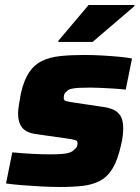

<svg xmlns="http://www.w3.org/2000/svg" viewBox="-20 -737 557 765"><path d="M220 8Q186 8 146.5 6Q107 4 69.5 1Q32 -2 4 -6L29 -130Q49 -128 69.5 -126.5Q90 -125 109 -124Q128 -123 145 -122.5Q162 -122 177 -122Q207 -122 226.5 -123.5Q246 -125 258 -129.5Q270 -134 276 -141Q283 -146 286 -152Q289 -158 289 -167Q289 -176 279.5 -179Q270 -182 241 -186L121 -203Q83 -209 67.5 -229.5Q52 -250 52 -284Q52 -299 55.5 -320Q59 -341 63 -364Q75 -417 95.5 -448Q116 -479 147 -494Q178 -509 219.5 -513.5Q261 -518 314 -518Q349 -518 385 -516Q421 -514 453.5 -511Q486 -508 506 -504L481 -380Q453 -383 426.5 -384.5Q400 -386 378 -387Q356 -388 341 -388Q314 -388 295 -387Q276 -386 263.5 -383Q251 -380 245 -372Q239 -368 236.5 -362Q234 -356 234 -346Q234 -337 242.5 -334.5Q251 -332 277 -328L384 -312Q410 -309 429.5 -301Q449 -293 460 -275.5Q471 -258 471 -225Q471 -213 469 -195.5Q467 -178 462 -158Q449 -100 429 -66.5Q409 -33 379 -17Q349 -1 310 3.5Q271 8 220 8ZM212 -570 213 -575 333 -717H516L515 -712L349 -570Z"/></svg>

Font: Saira Thin ExtraBold
Style: Italic
Weight: 800
Italic angle: -12°
Version: Version 1.101